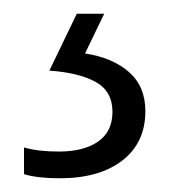

<svg xmlns="http://www.w3.org/2000/svg" viewBox="-20 -20 251 280"><path d="M192 142Q192 188 158.5 214Q125 240 67 240Q35 240 15 234V195Q35 201 66 201Q102 201 123 186.5Q144 172 144 143Q144 113 119.5 99.5Q95 86 52 83L92 0H132L104 58Q144 64 168 85Q192 106 192 142Z"/></svg>

Font: Noto Sans Sinhala SemiCondensed Light
Style: Regular
Weight: 300
Width: 4
Designer: Jelle Bosma - Monotype Design Team
Foundry: Monotype Imaging Inc.
Version: Version 2.006; ttfautohint (v1.8.4.7-5d5b)